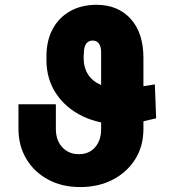

<svg xmlns="http://www.w3.org/2000/svg" viewBox="-20 -757 715 787"><path d="M614.7 -411.1 620.1 -272Q577.1 -261.7 552 -256.3Q526.9 -251 510.5 -249Q494.1 -247.1 477.5 -247.1Q388.2 -247.1 318.8 -280.5Q249.5 -314 210 -373.5Q170.4 -433.1 170.4 -510.7V-528.3Q170.9 -591.8 196.3 -638.7Q221.7 -685.5 267.8 -711.4Q314 -737.3 375 -737.3Q463.9 -737.3 515.9 -679.4Q567.9 -621.6 567.9 -520V-228.5Q567.9 -157.2 533.7 -103.5Q499.5 -49.8 441.2 -20Q382.8 9.8 308.6 9.8Q233.9 9.8 176.8 -21.2Q119.6 -52.2 87.6 -106.2Q55.7 -160.2 55.7 -228.5V-329.6H209V-228.5Q209 -181.6 235.4 -153.3Q261.7 -125 303.2 -125Q344.7 -125 369.6 -153.1Q394.5 -181.2 394.5 -228.5V-541.5Q394.5 -566.4 385.3 -578.6Q376 -590.8 359.4 -590.8Q343.3 -590.8 333.7 -578.4Q324.2 -565.9 323.7 -540L322.8 -520Q322.8 -480.5 340.8 -452.1Q358.9 -423.8 393.8 -408.9Q428.7 -394 477.5 -394Q489.7 -394 495.6 -394Q501.5 -394 511.5 -395.3Q521.5 -396.5 544.7 -400.1Q567.9 -403.8 614.7 -411.1Z"/></svg>

Font: Inter 20pt ExtraBold
Style: Regular
Weight: 800
Version: Version 4.001;git-66647c0bb